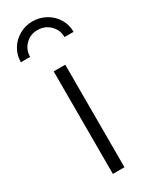

<svg xmlns="http://www.w3.org/2000/svg" viewBox="-243 -817 678 861"><g transform="rotate(-30 95.5 -386.5)"><path d="M66 -531H126V0H66ZM95 -773Q132 -773 163.5 -755.5Q195 -738 213.5 -707.5Q232 -677 232 -640H185Q185 -677 159 -702.5Q133 -728 95 -728Q58 -728 32.5 -702.5Q7 -677 7 -640H-41Q-41 -676 -23 -706.5Q-5 -737 26.5 -755Q58 -773 95 -773Z"/></g></svg>

Font: Evergrow Sans
Style: Light
Weight: 300
Foundry: 10Web
Version: Version 1.000